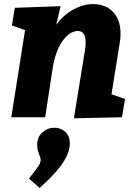

<svg xmlns="http://www.w3.org/2000/svg" viewBox="-20 -571 662 935"><path d="M523 -112 589 -89 574 0 340 5 393 -322Q397 -343 397 -365Q397 -420 359 -420Q320 -420 285 -372Q250 -324 236 -236L200 0H35L102 -424L38 -447L52 -533L275 -541L254 -451Q291 -500 338.5 -525.5Q386 -551 432 -551Q496 -551 531.5 -512Q567 -473 567 -407Q567 -383 563 -362ZM121 299 134 282Q160 249 169 234.5Q178 220 178 208Q178 198 171 182Q170 179 165.5 165.5Q161 152 161 135Q161 96 186.5 73.5Q212 51 245 51Q276 51 298 71Q320 91 320 129Q320 170 286.5 221.5Q253 273 173 344Z"/></svg>

Font: Bitter Pro ExtraBold
Style: Italic
Weight: 800
Italic angle: -9°
Designer: Sol Matas, and Bitter project Authors
Foundry: Sol Matas
Version: Version 1.010